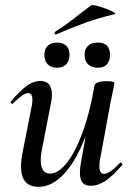

<svg xmlns="http://www.w3.org/2000/svg" viewBox="-20 -707 512 740"><path d="M61 -65Q61 -89 67 -119L102 -297Q105 -312 105 -322Q105 -348 88 -348Q78 -348 64 -338Q50 -328 31 -309Q29 -307 27 -307Q24 -307 22 -310.5Q20 -314 23 -317Q58 -358 83.5 -376.5Q109 -395 136 -395Q180 -395 180 -342Q180 -324 174 -297L143 -138Q137 -110 137 -90Q137 -38 173 -38Q204 -38 236.5 -78Q269 -118 297.5 -194.5Q326 -271 344 -376L360 -375Q340 -258 305 -170Q270 -82 224.5 -34.5Q179 13 129 13Q61 13 61 -65ZM288 -41Q288 -60 292 -80L344 -376Q347 -394 391 -394Q421 -394 421 -387L417 -365Q407 -318 406 -312L365 -89Q363 -80 363 -66Q363 -37 381 -37Q403 -37 442 -79Q443 -80 445 -80Q448 -80 450.5 -76.5Q453 -73 450 -70Q415 -29 386.5 -10Q358 9 330 9Q308 9 298 -3Q288 -15 288 -41ZM306 -496Q306 -518 319.5 -530.5Q333 -543 357 -543Q380 -543 392 -531Q404 -519 404 -496Q404 -472 392 -459Q380 -446 357 -446Q333 -446 319.5 -459Q306 -472 306 -496ZM151 -496Q151 -518 164 -530.5Q177 -543 200 -543Q223 -543 235.5 -530.5Q248 -518 248 -496Q248 -472 235.5 -459Q223 -446 200 -446Q177 -446 164 -459Q151 -472 151 -496ZM196 -574Q192 -574 191 -578.5Q190 -583 193 -585Q221 -602 250 -624Q279 -646 286 -652Q301 -664 331 -686Q336 -690 363 -682Q390 -674 410.5 -664Q431 -654 420 -652Q358 -637 306.5 -618.5Q255 -600 198 -575Z"/></svg>

Font: Cormorant Infant SemiBold
Style: Italic
Weight: 600
Italic angle: -10°
Designer: Christian Thalmann (Catharsis Fonts)
Foundry: Catharsis Fonts
Version: Version 4.000